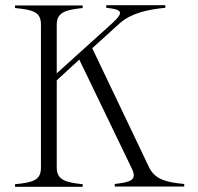

<svg xmlns="http://www.w3.org/2000/svg" viewBox="-20 -720 765 741"><path d="M556 -73 336 -534 443 -631C487 -669 548 -683 618 -690V-700H390V-690C453 -683 458 -673 416 -633L199 -437V-625C199 -673 234 -682 299 -689V-699H38V-689C110 -682 138 -673 138 -625V-73C138 -25 109 -16 38 -9V1H299V-9C234 -16 199 -25 199 -73V-410L286 -490L489 -69C510 -25 485 -17 423 -10V0H691V-10C626 -16 579 -26 556 -73Z"/></svg>

Font: Sprat Condensed Light
Style: Regular
Weight: 300
Width: 3
Designer: Ethan Nakache
Foundry: Collletttivo
Version: Version 2.000;Glyphs 3.2 (3217)